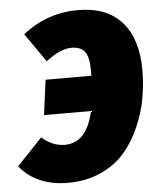

<svg xmlns="http://www.w3.org/2000/svg" viewBox="-89 -764 678 831"><g transform="rotate(-5 250.0 -348.5)"><path d="M280 -719Q406 -719 471 -645Q536 -571 536 -437Q536 -375 525 -313.5Q514 -252 487 -190.5Q460 -129 420 -82.5Q380 -36 316.5 -7Q253 22 174 22Q37 22 -36 -68L74 -184Q121 -143 174 -143Q269 -143 299 -279H95L115 -431H314V-457Q314 -511 296.5 -535Q279 -559 239 -559Q189 -559 127 -510L40 -635Q146 -719 280 -719Z"/></g></svg>

Font: Fira Sans Ultra
Style: Italic
Weight: 950
Italic angle: -8°
Designer: Carrois Corporate & Edenspiekermann AG
Foundry: Carrois Corporate GbR & Edenspiekermann AG
Version: Version 4.203;PS 004.203;hotconv 1.0.88;makeotf.lib2.5.64775